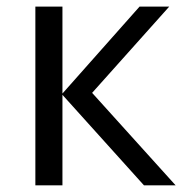

<svg xmlns="http://www.w3.org/2000/svg" viewBox="-20 -555 559 575"><path d="M397.9 -535.2H486.8L255.9 -276.9L505.9 0H411.1L167 -271V0H85.9V-535.2H167V-274.9Z"/></svg>

Font: Zoram GWebM
Style: Regular
Weight: 400
Foundry: Ascender Corporation
Version: Version 1.000